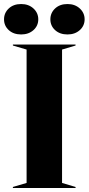

<svg xmlns="http://www.w3.org/2000/svg" viewBox="-48 -933 440 953"><path d="M16 -5 84 -25V-687L16 -707V-712H327V-707L260 -687V-25L327 -5V0H16ZM202 -837Q202 -869 225.5 -891Q249 -913 287 -913Q324 -913 348 -891Q372 -869 372 -837Q372 -805 348 -783.5Q324 -762 287 -762Q249 -762 225.5 -783.5Q202 -805 202 -837ZM57 -913Q94 -913 118 -891Q142 -869 142 -837Q142 -805 118 -783.5Q94 -762 57 -762Q19 -762 -4.5 -783.5Q-28 -805 -28 -837Q-28 -869 -4.5 -891Q19 -913 57 -913Z"/></svg>

Font: Nyght Serif Bold
Style: Regular
Weight: 700
Designer: Maksym Kobuzan
Version: Version 0.410